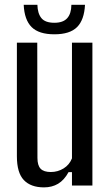

<svg xmlns="http://www.w3.org/2000/svg" viewBox="-20 -779 463 806"><path d="M164.9 7.6Q109.3 7.6 80.1 -23.1Q50.9 -53.8 50.9 -122.8V-600H136.4L137.2 -115.8Q137.2 -84.6 150.4 -70.8Q163.6 -56.9 193.3 -56.9Q222.5 -56.9 247 -72Q271.4 -87.1 282.1 -114.2V-600H367.9V0H282.1V-56.3H267.7Q249.5 -22.9 223.9 -7.6Q198.2 7.6 164.9 7.6ZM208.3 -635Q143.2 -635 112.8 -665.3Q82.4 -695.6 79.5 -758.8H137Q137.8 -722.9 153.6 -703.2Q169.5 -683.4 208.3 -683.4Q244.9 -683.4 262.1 -702.6Q279.3 -721.7 279.7 -758.8H336.8Q333.7 -695.6 303.5 -665.3Q273.3 -635 208.3 -635Z"/></svg>

Font: Big Shoulders Text SC Thin
Style: Regular
Weight: 100
Designer: Patric King
Foundry: XO Type Co
Version: Version 2.002